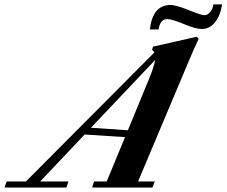

<svg xmlns="http://www.w3.org/2000/svg" viewBox="-88 -841 1016 861"><path d="M816.9 -710.9Q790 -710.9 736.3 -733.2Q682.6 -755.4 663.1 -755.4Q629.4 -755.4 623.5 -709H584Q596.7 -818.8 676.8 -818.8Q700.7 -818.8 757.6 -795.9Q814.5 -772.9 829.1 -772.9Q843.3 -772.9 855.5 -788.1Q867.7 -803.2 868.2 -821.3H908.2Q899.9 -770 875.7 -740.5Q851.6 -710.9 816.9 -710.9ZM-67.9 0 -58.1 -27.3H28.3L604.5 -606Q601.6 -611.8 593.8 -616.7L598.1 -631.8L793.9 -676.3L803.2 -667.5Q781.2 -620.6 762.2 -575.7L531.2 -27.3H606L595.7 0H325.2L334 -27.3H390.6L472.7 -226.1L291.5 -237.8L92.3 -27.3H218.8L210 0ZM578.1 -481.9Q603 -541 607.9 -572.3L319.8 -268.1L485.4 -256.8Z"/></svg>

Font: Elstob 18pt
Style: Bold Italic
Weight: 700
Italic angle: -20°
Designer: Peter S. Baker
Version: Version 1.015